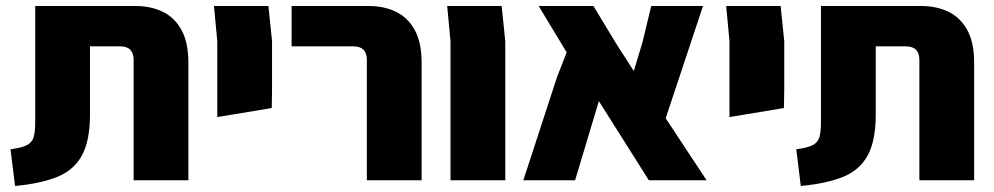

<svg xmlns="http://www.w3.org/2000/svg" viewBox="-20 -599 3302 638"><path d="M30 19 15 -103Q53 -108 70 -117Q87 -126 92 -144Q97 -162 97 -194V-579H431Q481 -579 520.5 -560Q560 -541 583 -499.5Q606 -458 606 -390V0H424V-400Q424 -445 379 -445H279V-218Q279 -132 252.5 -83Q226 -34 171 -11.5Q116 11 30 19Z M702 -210V-462L691 -579H872L884 -462V-303L883 -240Z M1199 0V-400Q1199 -445 1154 -445H949V-579H1206Q1256 -579 1295.5 -560Q1335 -541 1358 -499.5Q1381 -458 1381 -390V0Z M1477 0V-462L1466 -579H1647L1659 -462V0Z M2328 0H2136L1970 -263L1891 0H1719L1831 -343L1863 -425L1770 -579H1952L2027 -455L2086 -363L2115 -459L2144 -579H2316L2192 -206Z M2404 -210V-462L2393 -579H2574L2586 -462V-303L2585 -240Z M2641 19 2626 -103Q2664 -108 2681 -117Q2698 -126 2703 -144Q2708 -162 2708 -194V-579H3042Q3092 -579 3131.5 -560Q3171 -541 3194 -499.5Q3217 -458 3217 -390V0H3035V-400Q3035 -445 2990 -445H2890V-218Q2890 -132 2863.5 -83Q2837 -34 2782 -11.5Q2727 11 2641 19Z"/></svg>

Font: Assistant ExtraBold
Style: Regular
Weight: 800
Designer: Hebrew By Ben Nathan, Latin by Paul Hunt
Version: Version 3.000